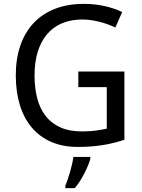

<svg xmlns="http://www.w3.org/2000/svg" viewBox="-20 -744 730 985"><path d="M381.8 -377H618.2V-26.9Q591.3 -18.1 564 -11.2Q536.6 -4.4 507.8 0.2Q479 4.9 447.3 7.3Q415.5 9.8 378.9 9.8Q302.2 9.8 243.2 -15.9Q184.1 -41.5 143.6 -89.1Q103 -136.7 82 -204.8Q61 -272.9 61 -357.9Q61 -441.9 84.2 -509.8Q107.4 -577.6 151.9 -625.2Q196.3 -672.9 261.5 -698.5Q326.7 -724.1 410.2 -724.1Q464.4 -724.1 514.2 -713.4Q564 -702.6 606.9 -682.1L571.8 -603Q554.2 -611.3 533.9 -618.7Q513.7 -626 492.2 -631.6Q470.7 -637.2 448 -640.6Q425.3 -644 402.8 -644Q343.3 -644 297.4 -624.3Q251.5 -604.5 220.5 -567.4Q189.5 -530.3 173.3 -477.1Q157.2 -423.8 157.2 -356.9Q157.2 -293.5 170.7 -240.7Q184.1 -188 213.4 -149.9Q242.7 -111.8 289.1 -90.8Q335.4 -69.8 400.9 -69.8Q422.4 -69.8 440.2 -71Q458 -72.3 473.1 -74.2Q488.3 -76.2 501.7 -78.9Q515.1 -81.5 527.8 -84V-296.9H381.8ZM315.4 208Q320.8 195.8 327.1 177.2Q333.5 158.7 339.4 138.2Q345.2 117.7 349.9 97.4Q354.5 77.1 356.4 61H443.4V70.8Q440.4 83 432.9 101.8Q425.3 120.6 414.6 141.8Q403.8 163.1 390.6 184.1Q377.4 205.1 363.3 221.2H315.4Z"/></svg>

Font: WenQuanYi Micro Hei
Style: Regular
Weight: 400
Foundry: Ascender Corporation
Version: Version 0.2.0-beta